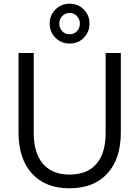

<svg xmlns="http://www.w3.org/2000/svg" viewBox="-20 -1006 752 1036"><path d="M355 10Q225 10 152.5 -69.5Q80 -149 80 -292V-720H162V-288Q162 -180 212 -122Q262 -64 355 -64Q450 -64 500 -121.5Q550 -179 550 -288V-720H632V-291Q632 -149 559 -69.5Q486 10 355 10ZM356 -771Q310 -771 279 -802.5Q248 -834 248 -879Q248 -923 279 -954.5Q310 -986 356 -986Q402 -986 432.5 -954.5Q463 -923 463 -879Q463 -834 432.5 -802.5Q402 -771 356 -771ZM356 -821Q380 -821 395.5 -838Q411 -855 411 -879Q411 -902 395.5 -919Q380 -936 356 -936Q331 -936 315.5 -919Q300 -902 300 -879Q300 -855 315.5 -838Q331 -821 356 -821Z"/></svg>

Font: Instrument Sans
Style: Regular
Weight: 400
Designer: Rodrigo Fuenzalida
Foundry: fragTYPE
Version: Version 1.000;gftools[0.9.28]